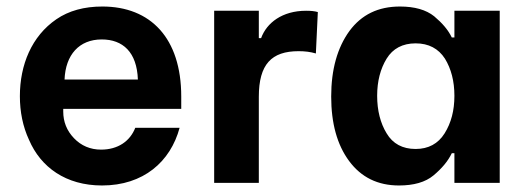

<svg xmlns="http://www.w3.org/2000/svg" viewBox="-20 -561 1617 589"><path d="M293 8C420 8 503 -65 531 -169H395C379 -128 342 -102 290 -102C257 -102 229 -114 207 -137C185 -160 174 -187 174 -219V-227H536V-265C536 -444 442 -541 294 -541C238 -541 191 -528 153 -502C77 -450 41 -362 41 -266C41 -218 50 -173 69 -132C105 -48 182 8 293 8ZM178 -317C181 -393 223 -440 292 -440C357 -440 400 -401 403 -317Z M637 0H774V-264C774 -364 813 -404 896 -404C915 -404 932 -402 949 -397L955 -524C945 -527 933 -528 919 -528C846 -528 798 -491 781 -444H774V-528H637Z M1204 8C1249 8 1285 -2 1310 -23C1335 -44 1354 -66 1366 -91H1374V0H1513V-528H1374V-446H1366C1355 -469 1337 -490 1312 -511C1287 -531 1252 -541 1207 -541C1140 -541 1089 -516 1052 -466C1015 -415 996 -348 996 -265C996 -183 1014 -117 1051 -67C1088 -17 1139 8 1204 8ZM1255 -104C1215 -104 1185 -120 1166 -152C1147 -183 1137 -222 1137 -267C1137 -312 1147 -350 1166 -381C1185 -412 1215 -428 1255 -428C1295 -428 1325 -412 1345 -381C1364 -350 1374 -312 1374 -267C1374 -222 1364 -184 1344 -152C1324 -120 1294 -104 1255 -104Z"/></svg>

Font: Be Vietnam
Style: Bold
Weight: 700
Designer: Gabriel Lam
Foundry: TypeRant
Version: Version 4.000